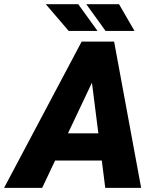

<svg xmlns="http://www.w3.org/2000/svg" viewBox="-76 -913 757 933"><path d="M390.6 -553.2 128.9 0H-56.2L320.8 -710.9H439ZM435.5 0 363.3 -570.3 367.2 -710.9H478.5L609.9 0ZM473.6 -265.1 450.2 -132.8H95.2L118.7 -265.1ZM397.9 -762.7 304.2 -892.6H146.5L257.8 -762.7ZM577.6 -762.7 502.4 -892.6H343.3L437 -762.7Z"/></svg>

Font: Roboto Black
Style: Italic
Weight: 900
Italic angle: -12°
Designer: Christian Robertson
Foundry: Google
Version: Version 3.0; 2020